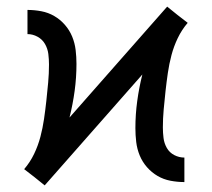

<svg xmlns="http://www.w3.org/2000/svg" viewBox="-20 -550 640 580"><path d="M115 10 84 -15 53 -39Q71 -60 83 -85Q95 -110 102 -136.5Q109 -163 113 -190.5Q117 -218 120 -245.5Q123 -273 125.5 -300.5Q128 -328 128 -355Q128 -371 126 -387Q124 -403 116 -417Q108 -431 93.5 -439Q79 -447 63 -447V-520Q84 -520 105 -516Q126 -512 144 -501.5Q162 -491 176 -475Q190 -459 198 -439.5Q206 -420 208.5 -399Q211 -378 211 -357Q211 -316 205.5 -275.5Q200 -235 190 -195L485 -530L516 -505L547 -481Q529 -460 517 -435Q505 -410 498 -383.5Q491 -357 487 -329.5Q483 -302 480 -274.5Q477 -247 474.5 -219.5Q472 -192 472 -165Q472 -149 474 -133Q476 -117 484 -103Q492 -89 506.5 -81.5Q521 -74 537 -74V0Q516 0 495 -4Q474 -8 456 -18.5Q438 -29 424 -45Q410 -61 402 -80.5Q394 -100 391.5 -121Q389 -142 389 -163Q389 -204 394.5 -244.5Q400 -285 410 -325Z"/></svg>

Font: Iosevka Plex Etoile
Style: Regular
Weight: 400
Designer: Belleve Invis
Foundry: Belleve Invis
Version: Version 25.1.1; ttfautohint (v1.8.4)